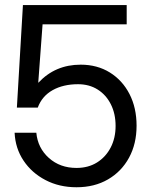

<svg xmlns="http://www.w3.org/2000/svg" viewBox="-20 -748 617 777"><path d="M289.6 9.8Q219.7 9.8 164.1 -19.3Q108.4 -48.3 75.2 -98.1Q42 -147.9 39.1 -210.9H127Q132.8 -148.9 178 -108.6Q223.1 -68.4 289.6 -68.4Q336.9 -68.4 372.3 -90.3Q407.7 -112.3 427.7 -150.6Q447.8 -189 447.8 -238.3Q447.8 -287.6 428.7 -325.7Q409.7 -363.8 375.5 -385.5Q341.3 -407.2 295.9 -407.2Q235.8 -407.2 192.9 -383.1Q149.9 -358.9 132.8 -312.5H48.3L72.8 -727.5H492.7V-649.4H152.3L134.8 -413.6H135.7Q203.6 -486.3 306.6 -486.3Q373.5 -486.3 424.6 -454.6Q475.6 -422.9 504.2 -367.2Q532.7 -311.5 532.7 -239.3Q532.7 -166 502.2 -109.9Q471.7 -53.7 417 -22Q362.3 9.8 289.6 9.8Z"/></svg>

Font: Inter Display
Style: Regular
Weight: 400
Designer: Rasmus Andersson
Foundry: rsms
Version: Version 4.001;git-9221beed3